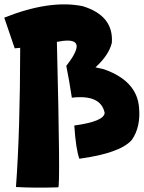

<svg xmlns="http://www.w3.org/2000/svg" viewBox="-30 -716 665 889"><path d="M352.5 -687.5Q497.1 -643.6 487.8 -517.6Q474.1 -460.9 412.1 -404.3L452.1 -395Q604 -341.3 613.8 -218.3Q622.1 -128.4 580.6 -68.4Q526.9 -6.8 337.4 19Q321.3 -24.9 314 -134.8Q452.1 -153.8 454.6 -193.4Q437 -279.3 302.7 -263.7Q289.6 -349.6 276.9 -411.1Q307.1 -449.7 316.4 -471.7Q353 -546.4 233.4 -522Q250 150.9 239.7 151.4Q128.4 154.8 43.9 149.9Q63 -107.9 63.5 -494.6L38.1 -492.2L-10.3 -634.3Q200.7 -718.3 352.5 -687.5Z"/></svg>

Font: Lapsus Pro (theguybrush.com)
Style: Bold
Weight: 700
Designer: Jose Roses
Version: Version 1.00 February 9, 2018, initial release